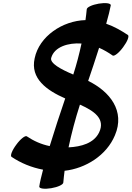

<svg xmlns="http://www.w3.org/2000/svg" viewBox="-20 -1006 831 1213"><path d="M53 -15C111 24 178 52 252 66C241 108 232 145 228 173C228 186 262 190 304 183C346 176 380 160 380 147C382 122 385 98 388 73C521 58 653 -24 706 -151C772 -305 674 -428 537 -495C560 -561 584 -635 606 -704C636 -691 665 -674 692 -655C702 -649 732 -672 758 -708C785 -744 798 -778 788 -785C745 -813 701 -839 651 -856C665 -905 675 -946 680 -973C680 -986 645 -990 604 -983C562 -976 528 -960 528 -947C526 -924 523 -902 520 -879C375 -875 228 -777 199 -638C170 -509 276 -435 392 -384C359 -288 324 -181 294 -83C240 -94 192 -116 149 -145C139 -151 109 -128 83 -92C56 -56 43 -22 53 -15ZM304 -642C324 -710 411 -737 495 -731C481 -666 464 -600 443 -535C367 -567 291 -607 304 -642ZM606 -169C573 -101 493 -79 413 -75C432 -165 456 -255 485 -345C573 -306 648 -256 606 -169Z"/></svg>

Font: Nupuram Black Oblique
Style: Regular
Weight: 900
Designer: Santhosh Thottingal (santhosh.thottingal@gmail.com)
Foundry: SMC
Version: Version 1.000